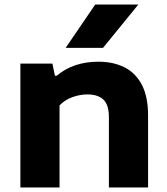

<svg xmlns="http://www.w3.org/2000/svg" viewBox="-20 -828 738 848"><path d="M70 0V-547H211.5L222.5 -493.5H230.5Q304 -555.5 415 -555.5Q479.5 -555.5 528.8 -531.2Q578 -507 606 -454.5Q634 -402 634 -317.5V0H461V-309Q461 -366 436.2 -388.5Q411.5 -411 366.5 -411Q333 -411 299.8 -399Q266.5 -387 243 -362.5V0ZM270 -616.5 400.5 -808H591L435 -616.5Z"/></svg>

Font: Encode Sans Exp
Style: Bold
Weight: 700
Width: 7
Designer: Multiple Designers
Foundry: Impallari Type
Version: Version 3.002; ttfautohint (v1.8.3) -l 8 -r 50 -G 200 -x 14 